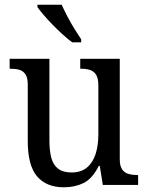

<svg xmlns="http://www.w3.org/2000/svg" viewBox="-20 -786 629 816"><path d="M252 10Q177 10 137.5 -36.5Q98 -83 98 -186V-427Q98 -456 88 -470.5Q78 -485 61.5 -489.5Q45 -494 24 -494H21V-536H190V-190Q190 -146 198 -115.5Q206 -85 227 -69Q248 -53 284 -53Q324 -53 349 -73.5Q374 -94 386 -130.5Q398 -167 398 -216V-422Q398 -454 388 -469Q378 -484 361.5 -489Q345 -494 324 -494H321V-536H489V-109Q489 -80 499.5 -65.5Q510 -51 527 -46.5Q544 -42 564 -42H567V0H417L404 -81H400Q372 -26 335 -8Q298 10 252 10ZM287 -606Q268 -620 246.5 -639.5Q225 -659 203.5 -681Q182 -703 165 -723Q148 -743 139 -756V-766H242Q252 -744 266 -717Q280 -690 296 -664Q312 -638 325 -619V-606Z"/></svg>

Font: Noto Serif Khmer SemiCondensed
Style: Regular
Weight: 400
Width: 4
Designer: Danh Hong and the Monotype Design Team
Foundry: Monotype Imaging Inc.
Version: Version 2.004